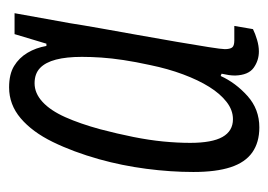

<svg xmlns="http://www.w3.org/2000/svg" viewBox="-104 -474 590 422"><g transform="rotate(-90 191.0 -263.0)"><path d="M122 12Q89 12 67 -3.5Q45 -19 34.5 -51Q24 -83 24 -133Q24 -183 31 -236.5Q38 -290 52 -340Q68 -397 90 -442Q112 -487 142 -512.5Q172 -538 210 -538Q239 -538 257 -527Q275 -516 286 -497.5Q297 -479 301 -456H306L327 -526H373L351 -404Q347 -378 340 -338.5Q333 -299 325 -254.5Q317 -210 310 -169Q303 -128 298.5 -99.5Q294 -71 294 -64Q294 -53 297.5 -48Q301 -43 313 -43H345L338 -2Q328 3 314.5 7Q301 11 289 11Q269 11 253 -0.5Q237 -12 236 -41Q236 -48 237 -55Q238 -62 240 -71L235 -73Q220 -40 191 -14Q162 12 122 12ZM140 -46Q160 -46 178 -60Q196 -74 211 -98Q226 -122 238.5 -155.5Q251 -189 259 -228Q266 -260 270 -286.5Q274 -313 275.5 -335.5Q277 -358 277 -378Q277 -412 271 -435Q265 -458 252.5 -470Q240 -482 219 -482Q197 -482 178 -464.5Q159 -447 144.5 -414.5Q130 -382 118 -338Q108 -300 101 -265Q94 -230 91 -199Q88 -168 88 -140Q88 -92 101 -69Q114 -46 140 -46Z"/></g></svg>

Font: Archivo ExtraCondensed Light
Style: Italic
Weight: 300
Width: 2
Italic angle: -10°
Designer: Hector Gatti
Foundry: Omnibus-Type
Version: Version 2.001